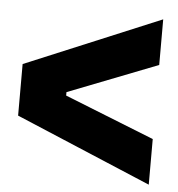

<svg xmlns="http://www.w3.org/2000/svg" viewBox="-44 -667 568 612"><g transform="rotate(5 240.0 -360.5)"><path d="M454 -625V-479L167 -367V-356L454 -242V-96L20 -279V-444Z"/></g></svg>

Font: Mona Sans Condensed
Style: Bold
Weight: 700
Width: 3
Designer: Deni Anggara
Foundry: GitHub
Version: Version 2.000